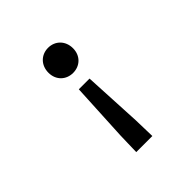

<svg xmlns="http://www.w3.org/2000/svg" viewBox="-182 -643 962 962"><g transform="rotate(-45 299.5 -162.0)"><path d="M338 -247H262L246 65L243 179H357L354 65ZM387 -413C387 -467 349 -503 300 -503C251 -503 213 -467 213 -413C213 -360 251 -325 300 -325C349 -325 387 -360 387 -413Z"/></g></svg>

Font: Source Code Pro Semibold
Style: Regular
Weight: 600
Monospace: yes
Designer: Paul D. Hunt
Foundry: Adobe Systems Incorporated
Version: Version 1.017;PS 1.000;hotconv 1.0.70;makeotf.lib2.5.5900